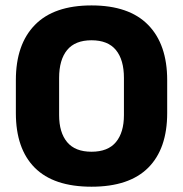

<svg xmlns="http://www.w3.org/2000/svg" viewBox="-20 -673 675 708"><path d="M317.5 15.5Q178 15.5 108.2 -54.5Q38.5 -124.5 38.5 -256V-377.5Q38.5 -509.5 108.8 -581.2Q179 -653 317.5 -653Q456 -653 526.2 -581.2Q596.5 -509.5 596.5 -377.5V-256Q596.5 -124.5 526.5 -54.5Q456.5 15.5 317.5 15.5ZM317.5 -113.5Q378 -113.5 407.5 -149Q437 -184.5 437 -248.5V-385.5Q437 -452.5 407.5 -488.5Q378 -524.5 317.5 -524.5Q257 -524.5 227.5 -488.5Q198 -452.5 198 -385.5V-248.5Q198 -184.5 227.5 -149Q257 -113.5 317.5 -113.5Z"/></svg>

Font: Anek Gurmukhi
Style: Bold
Weight: 700
Designer: Sarang Kulkarni (Gurmukhi), Yesha Goshar (Latin)
Foundry: Ek Type
Version: Version 1.003